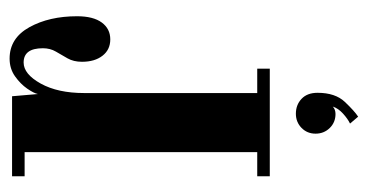

<svg xmlns="http://www.w3.org/2000/svg" viewBox="-199 -369 748 390"><g transform="rotate(-90 175.0 -174.0)"><path d="M12 0V-25.5H61V-498H12V-523.5H174.5L179 -471Q180.5 -479 190 -492.8Q199.5 -506.5 215 -517.5Q230.5 -528.5 251 -528.5Q292.5 -528.5 314.8 -488.2Q337 -448 337 -391.5Q337 -358.5 324.2 -341.2Q311.5 -324 290 -324Q269 -324 256.8 -339.8Q244.5 -355.5 244.5 -381.5Q244.5 -398.5 251.5 -410.8Q258.5 -423 265.2 -434.5Q272 -446 272 -461Q272 -500 243 -500Q219.5 -500 200.2 -465.2Q181 -430.5 181 -377V-25.5H230.5V0ZM133 179.5 119 163Q128.5 158.5 139.2 148.8Q150 139 153.5 128Q147.5 133.5 138.5 133.5Q121.5 133.5 110 121.8Q98.5 110 98.5 93Q98.5 76 110.2 64.5Q122 53 139 53Q157 53 169.2 64.5Q181.5 76 181.5 97Q181.5 133 163 152.5Q144.5 172 133 179.5Z"/></g></svg>

Font: Imbue 50pt
Style: Bold
Weight: 700
Designer: Tyler Finck
Foundry: Etcetera Type Company
Version: Version 1.102; ttfautohint (v1.8.3)